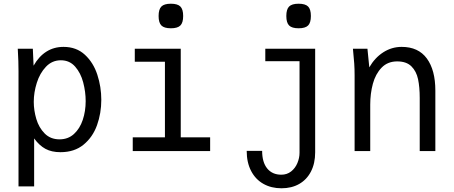

<svg xmlns="http://www.w3.org/2000/svg" viewBox="-20 -812 2440 1032"><path d="M76 -540 75.5 -550H156.5L160.5 -459Q188.5 -508.5 229 -534.2Q269.5 -560 321.5 -560Q390.5 -560 436.2 -517.8Q482 -475.5 503.2 -410.2Q524.5 -345 524.5 -275.5Q524.5 -203.5 501.5 -139.2Q478.5 -75 429.2 -34.5Q380 6 305 6Q257.5 6 224.2 -12Q191 -30 163.5 -68V190H79.5V-428Q79.5 -482.5 76 -540ZM440.5 -268.5Q440.5 -318.5 427.2 -369Q414 -419.5 384 -453.8Q354 -488 307 -488Q260 -488 227 -453.2Q194 -418.5 177.8 -366.8Q161.5 -315 161.5 -264.5Q161.5 -219 175.2 -172.5Q189 -126 220.2 -94.5Q251.5 -63 300 -63Q346 -63 377.5 -91.8Q409 -120.5 424.8 -167.5Q440.5 -214.5 440.5 -268.5Z M704.5 -550H951.5V-74H1109.5V0H693.5V-74H866.5V-480H704.5ZM832.5 -726Q832.5 -762 847.5 -777Q862.5 -792 898.5 -792Q934.5 -792 949.5 -777Q964.5 -762 964.5 -726Q964.5 -690 949.5 -675Q934.5 -660 898.5 -660Q862.5 -660 847.5 -675Q832.5 -690 832.5 -726Z M1492 127Q1522.5 127 1544.8 109.5Q1567 92 1578.5 64.5Q1590 37 1590 9V-483H1406V-550H1674V7Q1674 66 1651.5 109.8Q1629 153.5 1588.2 176.8Q1547.5 200 1493 200Q1438 200 1395.8 176.2Q1353.5 152.5 1329.8 107Q1306 61.5 1306 -1H1389Q1389 60 1416.2 93.5Q1443.5 127 1492 127ZM1519 -726Q1519 -762 1534 -777Q1549 -792 1585 -792Q1621 -792 1636 -777Q1651 -762 1651 -726Q1651 -690 1636 -675Q1621 -660 1585 -660Q1549 -660 1534 -675Q1519 -690 1519 -726Z M1877 -550H1955L1965 -450Q1994.5 -501.5 2040 -530.8Q2085.5 -560 2139 -560Q2228.5 -560 2274.2 -497.8Q2320 -435.5 2320 -325V0H2236V-285Q2236 -344 2227 -386.5Q2218 -429 2191.2 -455.5Q2164.5 -482 2115 -482Q2063.5 -482 2031 -448.2Q1998.5 -414.5 1984.2 -361.8Q1970 -309 1970 -250V0H1886V-407Q1886 -441.5 1884 -470.5Q1882 -499.5 1877 -550Z"/></svg>

Font: JuliaMono Latin
Style: Regular
Weight: 400
Monospace: yes
Designer: cormullion
Foundry: corm
Version: Version 0.049; ttfautohint (v1.8.4)